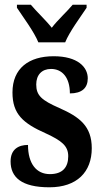

<svg xmlns="http://www.w3.org/2000/svg" viewBox="-20 -786 435 816"><path d="M143 -606H257C275 -651 323 -715 348 -753V-766H289C266 -738 224 -700 200 -668C175 -700 134 -738 111 -766H52V-753C77 -715 125 -651 143 -606ZM190 10C307 10 370 -55 370 -156C370 -250 318 -289 232 -327C157 -360 134 -380 134 -427C134 -468 158 -493 197 -493C244 -493 277 -457 277 -389C328 -389 353 -412 353 -453C353 -501 310 -547 208 -547C103 -547 33 -496 33 -393C33 -301 78 -262 175 -219C242 -188 270 -166 270 -122C270 -76 247 -46 192 -46C135 -46 99 -90 99 -170C59 -170 25 -152 25 -100C25 -33 71 10 190 10Z"/></svg>

Font: Noto Serif Georgian ExtraCondensed Bold
Style: Regular
Weight: 700
Width: 2
Designer: Monotype Design Team, Akaki Razmadze
Foundry: Google LLC
Version: Version 2.003